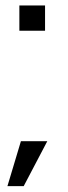

<svg xmlns="http://www.w3.org/2000/svg" viewBox="-20 -600 244 684"><path d="M49 -580.5V-490.5H140.5V-580.5ZM6.5 63H64.5L148.5 -97H54.5Z"/></svg>

Font: Anybody SemiCondensed
Style: Regular
Weight: 400
Width: 4
Version: Version 1.113;gftools[0.9.25]